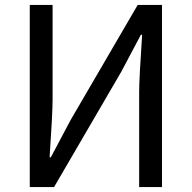

<svg xmlns="http://www.w3.org/2000/svg" viewBox="-20 -754 773 774"><path d="M100 0V-734H192V-352Q192 -298 180 -120H185L264 -269L535 -734H633V0H541V-385Q541 -436 553 -614H548L469 -465L198 0Z"/></svg>

Font: Swei Fan Sans CJK TC
Style: Regular
Weight: 400
Version: Version 2.130